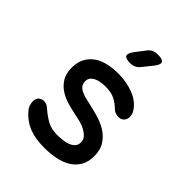

<svg xmlns="http://www.w3.org/2000/svg" viewBox="-221 -909 1043 1043"><g transform="rotate(45 300.0 -387.5)"><path d="M301 10Q270 10 241.5 6Q213 2 188.5 -7Q164 -16 142 -31Q120 -46 100 -69Q89 -80 83.5 -94.5Q78 -109 78 -124Q78 -148 91 -158.5Q104 -169 120 -169Q131 -169 140.5 -165Q150 -161 161 -151Q192 -124 223.5 -106.5Q255 -89 300 -89Q317 -89 338.5 -91Q360 -93 378 -99.5Q396 -106 408.5 -118.5Q421 -131 421 -152Q421 -172 408.5 -186Q396 -200 378 -210Q360 -220 338.5 -226Q317 -232 300 -235Q265 -242 229 -252Q193 -262 164 -280.5Q135 -299 116.5 -328.5Q98 -358 98 -404Q98 -446 114 -475.5Q130 -505 157 -524Q184 -543 221 -551.5Q258 -560 300 -560Q364 -560 417 -539.5Q470 -519 497 -479Q504 -469 507.5 -459Q511 -449 511 -439Q511 -419 499.5 -406Q488 -393 467 -393Q456 -393 444 -397Q432 -401 421 -412Q400 -433 372.5 -447Q345 -461 300 -461Q279 -461 261.5 -457.5Q244 -454 230.5 -447Q217 -440 209.5 -429.5Q202 -419 202 -403Q202 -385 211 -373Q220 -361 235 -353.5Q250 -346 267.5 -341.5Q285 -337 300 -334Q338 -326 378 -314.5Q418 -303 450.5 -283Q483 -263 504 -231Q525 -199 525 -151Q525 -105 506.5 -74Q488 -43 457 -24.5Q426 -6 385.5 2Q345 10 301 10ZM305 -645Q269 -645 262.5 -658.5Q256 -672 277 -701L319 -756Q331 -772 345.5 -778.5Q360 -785 380 -785Q416 -785 423 -771Q430 -757 407 -728L362 -672Q351 -658 337 -651.5Q323 -645 305 -645Z"/></g></svg>

Font: Maple Mono Normal NL Medium
Style: Regular
Weight: 500
Monospace: yes
Designer: subframe7536
Version: Version 7.000